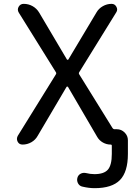

<svg xmlns="http://www.w3.org/2000/svg" viewBox="-20 -775 728 1002"><path d="M589.8 -100.6Q613.3 -100.6 630.4 -83.5Q647.5 -66.4 647.5 -43V28.3Q647.5 122.1 606 164.6Q564.5 207 473.6 207Q444.3 207 411.1 199.2Q395.5 196.3 387.7 182.6Q379.9 168.9 383.8 153.3Q387.7 138.7 400.4 131.8Q413.1 125 427.7 127.9Q451.2 133.8 472.7 133.8Q522.5 133.8 543 110.4Q563.5 86.9 563.5 28.3V-14.6Q563.5 -20.5 557.6 -20.5Q536.1 -20.5 517.1 -31.2Q498 -42 487.3 -60.5L335 -321.3Q334 -323.2 331.1 -323.2Q328.1 -323.2 327.1 -321.3L176.8 -66.4Q165 -44.9 143.6 -32.7Q122.1 -20.5 97.7 -20.5Q80.1 -20.5 72.3 -35.2Q68.4 -43 68.4 -49.8Q68.4 -57.6 72.3 -65.4L271.5 -386.7Q275.4 -392.6 271.5 -398.4L78.1 -709Q73.2 -716.8 73.2 -724.6Q73.2 -732.4 77.1 -739.3Q85.9 -754.9 103.5 -754.9Q128.9 -754.9 150.4 -742.7Q171.9 -730.5 184.6 -709L329.1 -464.8Q330.1 -462.9 333 -462.9Q335.9 -462.9 336.9 -464.8L483.4 -710Q495.1 -730.5 516.6 -742.7Q538.1 -754.9 562.5 -754.9Q579.1 -754.9 587.4 -739.7Q595.7 -724.6 586.9 -710.9L393.6 -398.4Q389.6 -392.6 393.6 -386.7L567.4 -106.4Q571.3 -100.6 578.1 -100.6Z"/></svg>

Font: Gen Jyuu Gothic P Regular
Style: Regular
Weight: 400
Designer: [Source Han Sans]
Ryoko NISHIZUKA  (kana & ideographs); Paul D. Hunt (Latin, Greek & Cyrillic); Wenlong ZHANG  (bopomofo
Version: Version 1.002.20150607